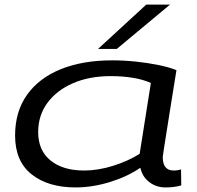

<svg xmlns="http://www.w3.org/2000/svg" viewBox="-20 -810 863 840"><path d="M704 10Q664 10 633.5 -13Q603 -36 594 -76Q537 -37 460.5 -13.5Q384 10 311 10Q190 10 118 -47.5Q46 -105 46 -217Q46 -322 98.5 -395.5Q151 -469 246.5 -507.5Q342 -546 471 -546Q522 -546 574.5 -540.5Q627 -535 673.5 -525.5Q720 -516 752 -503Q740 -430 729.5 -363.5Q719 -297 710.5 -244Q702 -191 697 -158.5Q692 -126 692 -123Q692 -64 740 -64Q758 -64 772 -69L773 1Q743 10 704 10ZM591 -137 640 -447Q607 -462 562 -469.5Q517 -477 465 -477Q371 -477 299.5 -446Q228 -415 187.5 -360Q147 -305 147 -232Q147 -152 201 -108Q255 -64 348 -64Q409 -64 474.5 -84.5Q540 -105 591 -137ZM409 -596 620 -790H724L491 -596Z"/></svg>

Font: Georama ExtraExtended
Style: Italic
Weight: 400
Width: 8
Italic angle: -9°
Designer: Jean-Baptiste Levee
Foundry: Production Type
Version: Version 1.000